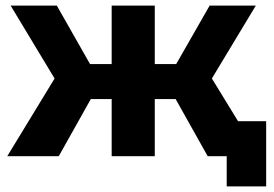

<svg xmlns="http://www.w3.org/2000/svg" viewBox="-20 -558 980 686"><path d="M722 0 579 -255 705 -330 907 0ZM487 -204V-329H674V-204ZM721 -251 574 -267 729 -538H894ZM190 0H6L207 -330L333 -255ZM533 0H379V-538H533ZM425 -204H239V-329H425ZM191 -251 18 -538H183L337 -267ZM790 108V-35L824 0H723V-125H931V108Z"/></svg>

Font: MOST Montserrat
Style: Bold
Weight: 700
Designer: Julieta Ulanovsky
Foundry: Julieta Ulanovsky
Version: Version 8.000;March 11, 2024;FontCreator 15.0.0.2926 64-bit